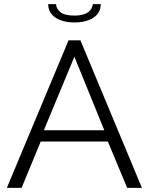

<svg xmlns="http://www.w3.org/2000/svg" viewBox="-20 -904 716 924"><path d="M310 -710H367L663 0H592L499 -223H176L84 0H13ZM482 -277 338 -631 191 -277ZM339 -796Q307 -796 283 -803Q259 -810 243 -822Q227 -834 219.5 -850Q212 -866 212 -884H250Q250 -863 270 -846Q290 -829 339 -829Q362 -829 378 -833.5Q394 -838 404 -845Q414 -852 419.5 -862Q425 -872 427 -884H465Q465 -866 457.5 -850Q450 -834 434 -822Q418 -810 394 -803Q370 -796 339 -796Z"/></svg>

Font: Rising Sun Light
Style: Regular
Weight: 300
Designer: Matt McInerney, Pablo Impallari, Rodrigo Fuenzalida (Raleway font), Stephen Hutchings (Greek), Cristiano Sobral (main ch
Foundry: The Rising Sun Project Authors
Version: Version 4.327; ttfautohint (v1.8.4.7-5d5b-dirty)